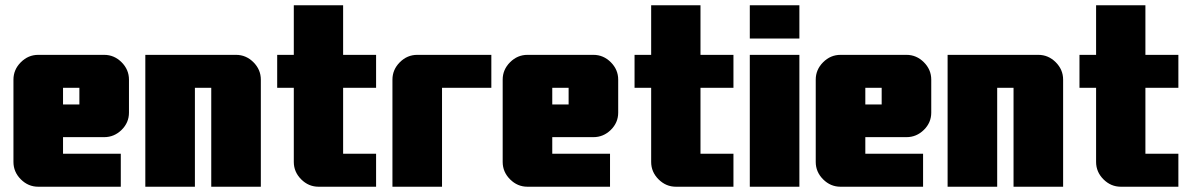

<svg xmlns="http://www.w3.org/2000/svg" viewBox="-20 -708 4519 728"><path d="M281 -312V-375H219V-312ZM469 -281Q469 -243 441 -215.5Q413 -188 375 -188H219V-125H438V0H125Q87 0 59 -28Q31 -56 31 -94V-406Q31 -444 59 -472Q87 -500 125 -500H375Q413 -500 441 -472Q469 -444 469 -406Z M969 -406V0H781V-375H719V0H531V-500H875Q913 -500 941 -472Q969 -444 969 -406Z M1406 0H1188Q1150 0 1122 -28Q1094 -56 1094 -94V-375H1031V-500H1094V-688H1281V-500H1406V-375H1281V-125H1406Z M1843 -375H1656V0H1468V-406Q1468 -444 1496 -472Q1524 -500 1562 -500H1843Z M2136 -312V-375H2074V-312ZM2324 -281Q2324 -243 2296 -215.5Q2268 -188 2230 -188H2074V-125H2293V0H1980Q1942 0 1914 -28Q1886 -56 1886 -94V-406Q1886 -444 1914 -472Q1942 -500 1980 -500H2230Q2268 -500 2296 -472Q2324 -444 2324 -406Z M2761 0H2543Q2505 0 2477 -28Q2449 -56 2449 -94V-375H2386V-500H2449V-688H2636V-500H2761V-375H2636V-125H2761Z M3011 0H2823V-500H3011ZM3011 -562H2823V-688H3011Z M3323 -312V-375H3261V-312ZM3511 -281Q3511 -243 3483 -215.5Q3455 -188 3417 -188H3261V-125H3480V0H3167Q3129 0 3101 -28Q3073 -56 3073 -94V-406Q3073 -444 3101 -472Q3129 -500 3167 -500H3417Q3455 -500 3483 -472Q3511 -444 3511 -406Z M4011 -406V0H3823V-375H3761V0H3573V-500H3917Q3955 -500 3983 -472Q4011 -444 4011 -406Z M4448 0H4230Q4192 0 4164 -28Q4136 -56 4136 -94V-375H4073V-500H4136V-688H4323V-500H4448V-375H4323V-125H4448Z"/></svg>

Font: CostaRica
Style: Normal
Weight: 900
Version: Version 1.3